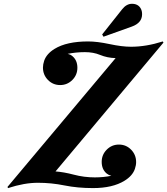

<svg xmlns="http://www.w3.org/2000/svg" viewBox="-20 -961 864 991"><path d="M661.1 -941.4Q692.9 -941.4 706.5 -917Q713.4 -904.8 713.4 -887.7Q713.4 -842.8 660.2 -823.7L514.2 -771.5L507.3 -783.2L610.4 -913.1Q632.8 -941.4 661.1 -941.4ZM21.5 9.8 18.6 3.9 576.7 -661.1Q533.7 -662.1 496.1 -677.7Q461.9 -691.9 418 -691.9Q373 -691.9 329.6 -683.1Q342.8 -680.2 353 -671.9Q379.4 -650.4 379.4 -611.3Q379.4 -574.7 354 -548.8Q327.6 -522 290.5 -522Q253.4 -522 227.5 -548.3Q201.7 -574.7 201.7 -612.3Q201.7 -628.9 208 -647.5Q220.2 -683.1 261.2 -708.5Q323.7 -747.1 435.1 -747.1Q481.4 -747.1 545.7 -733.4Q609.9 -719.7 656.2 -719.7Q734.4 -719.7 820.3 -747.1L823.7 -741.2L266.6 -76.2Q310.5 -72.8 360.4 -59.6Q414.1 -45.4 469.7 -45.4Q513.7 -45.4 554.7 -53.7Q541.5 -56.6 531.2 -64.9Q504.9 -86.4 504.9 -125.5Q504.9 -162.1 530.3 -188Q556.6 -214.8 593.8 -214.8Q630.9 -214.8 656.7 -188.5Q682.6 -162.1 682.6 -124.5Q682.6 -107.9 676.3 -89.4Q664.1 -53.7 623 -28.3Q561.5 9.8 460 9.8Q380.4 9.8 312.7 -3.9Q245.1 -17.6 175.3 -17.6Q105.5 -17.6 21.5 9.8Z"/></svg>

Font: Cursive Sans
Style: Bold
Weight: 700
Italic angle: -15°
Designer: Wojciech Kalinowski "wmk69" (wmk69@o2.pl)
Foundry: Wojciech Kalinowski "wmk69" (wmk69@o2.pl)
Version: Wersja 3.1.0; 2022-02-18